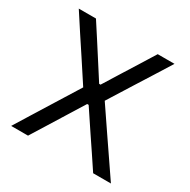

<svg xmlns="http://www.w3.org/2000/svg" viewBox="-160 -862 998 1011"><g transform="rotate(30 339.0 -356.5)"><path d="M36.5 0Q66.5 -48.5 97.5 -98.5Q128.5 -148.5 162.5 -203L272 -379V-352.5L176.5 -498.5Q143 -549 109.2 -600.5Q75.5 -652 36 -713H140.5Q172 -665 201.5 -618.8Q231 -572.5 258 -531L327 -423.5H335.5L403 -532Q429.5 -573.5 458.2 -620Q487 -666.5 516 -713H618Q582.5 -656 550 -604.5Q517.5 -553 490 -509.5L387.5 -346V-375L493.5 -219Q532.5 -162 568.5 -109.2Q604.5 -56.5 643 0H535Q503.5 -47.5 475.2 -89.8Q447 -132 420.5 -171L334.5 -300H325.5L245 -170.5Q219.5 -129 193.8 -88Q168 -47 139 0Z"/></g></svg>

Font: Commissioner Thin
Style: Regular
Weight: 400
Version: Version 1.000